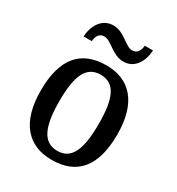

<svg xmlns="http://www.w3.org/2000/svg" viewBox="-178 -855 903 978"><g transform="rotate(30 273.0 -365.5)"><path d="M338 -606C403 -606 438 -665 441 -731H393C390 -704 380 -678 348 -678C308 -678 269 -741 204 -741C137 -741 103 -681 99 -616H147C150 -643 159 -669 192 -669C233 -669 272 -606 338 -606ZM272 10C420 10 498 -81 498 -269C498 -456 413 -547 275 -547C125 -547 48 -456 48 -269C48 -81 133 10 272 10ZM274 -44C189 -44 157 -122 157 -269C157 -417 188 -491 273 -491C358 -491 389 -417 389 -269C389 -122 359 -44 274 -44Z"/></g></svg>

Font: Noto Serif Lao SemiCondensed Medium
Style: Regular
Weight: 500
Width: 4
Designer: Monotype Design Team
Foundry: Monotype Imaging Inc.
Version: Version 2.003